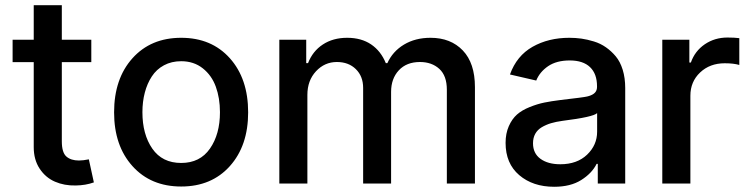

<svg xmlns="http://www.w3.org/2000/svg" viewBox="-20 -696 2844 728"><path d="M326.2 -545.4V-460.4H214.4V-160.2Q214.4 -117.7 231.7 -102.5Q249 -87.4 279.3 -87.4Q294.9 -87.4 316.9 -91.8L335.9 -4.4Q304.7 6.8 267.1 7.3Q224.1 8.3 188.5 -7.1Q152.8 -22.5 130.4 -56.4Q107.9 -90.3 107.9 -138.2V-460.4H27.8V-545.4H107.9V-676.3H214.4V-545.4Z M412.6 -270Q412.6 -397.5 482.2 -475.1Q551.8 -552.7 667 -552.7Q782.2 -552.7 851.6 -475.1Q920.9 -397.5 920.9 -270Q920.9 -143.6 851.6 -66.2Q782.2 11.2 667 11.2Q551.8 11.2 482.2 -66.2Q412.6 -143.6 412.6 -270ZM667 -78.1Q738.3 -78.1 776.1 -132.6Q814 -187 814 -270.5Q814 -324.2 798.3 -367.2Q782.7 -410.2 748.8 -437Q714.8 -463.9 667 -463.9Q630.4 -463.9 601.8 -448.5Q573.2 -433.1 555.7 -406.2Q538.1 -379.4 529.1 -345Q520 -310.5 520 -270.5Q520 -186.5 557.6 -132.3Q595.2 -78.1 667 -78.1Z M1039.1 0V-545.4H1141.1V-456.5H1147.9Q1165.5 -502 1204.1 -527.3Q1242.7 -552.7 1296.4 -552.7Q1350.1 -552.7 1387.2 -527.6Q1424.3 -502.4 1442.9 -456.5H1448.7Q1468.8 -501 1511.7 -526.9Q1554.7 -552.7 1612.3 -552.7Q1689 -552.7 1734.9 -504.6Q1780.8 -456.5 1780.8 -365.7V0H1674.3V-356Q1674.3 -408.7 1645.8 -434.8Q1617.2 -460.9 1572.3 -460.9Q1521.5 -460.9 1492.2 -429.4Q1462.9 -397.9 1462.9 -347.7V0H1356.9V-362.8Q1356.9 -406.7 1329.3 -433.8Q1301.8 -460.9 1257.3 -460.9Q1210.9 -460.9 1178.2 -425.8Q1145.5 -390.6 1145.5 -336.4V0Z M2081.1 12.2Q2000.5 12.2 1948.7 -32Q1897 -76.2 1897 -154.3Q1897 -189.9 1909.2 -217.5Q1921.4 -245.1 1940.2 -261.7Q1959 -278.3 1988.3 -290Q2017.6 -301.8 2043.9 -307.1Q2070.3 -312.5 2106 -316.9Q2191.9 -326.7 2206.1 -330.1Q2237.3 -337.4 2242.2 -356Q2243.7 -360.4 2243.7 -366.7V-369.1Q2243.7 -416 2217.3 -441.4Q2190.9 -466.8 2140.1 -466.8Q2090.3 -466.8 2058.3 -445.1Q2026.4 -423.3 2013.2 -390.6L1913.6 -413.6Q1939 -484.4 1999.3 -518.6Q2059.6 -552.7 2138.7 -552.7Q2162.1 -552.7 2184.6 -549.6Q2207 -546.4 2231.9 -538.8Q2256.8 -531.2 2277.3 -516.8Q2297.9 -502.4 2314.7 -482.4Q2331.5 -462.4 2341.1 -431.4Q2350.6 -400.4 2350.6 -362.3V0H2246.6V-74.7H2242.2Q2224.6 -39.1 2183.8 -13.4Q2143.1 12.2 2081.1 12.2ZM2104.5 -73.2Q2168 -73.2 2206.1 -109.6Q2244.1 -146 2244.1 -196.8V-267.1Q2229.5 -252.4 2112.8 -237.8Q2087.9 -234.4 2069.1 -228.8Q2050.3 -223.1 2034.2 -213.6Q2018.1 -204.1 2009.5 -188.7Q2001 -173.3 2001 -152.8Q2001 -114.3 2029.3 -93.8Q2057.6 -73.2 2104.5 -73.2Z M2491.2 0V-545.4H2593.8V-459H2599.6Q2614.7 -502.4 2652.3 -528.1Q2689.9 -553.7 2738.3 -553.7Q2765.1 -553.7 2783.2 -551.3V-449.7Q2761.7 -456.1 2728 -456.1Q2671.4 -456.1 2634.5 -421.1Q2597.7 -386.2 2597.7 -333V0Z"/></svg>

Font: Interop Med
Style: Regular
Weight: 500
Designer: Rasmus Andersson, Google, Jang Haemin
Foundry: jhaemin
Version: Version 1.007